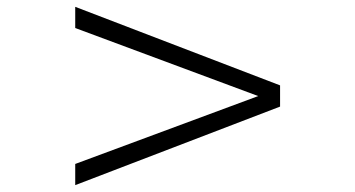

<svg xmlns="http://www.w3.org/2000/svg" viewBox="-20 -581 1040 562"><path d="M200.2 -39.1V-101.1L735.8 -299.8L200.2 -499V-561L799.8 -331.1V-269Z"/></svg>

Font: Charis SIL Eur
Style: Italic
Weight: 400
Italic angle: -11°
Foundry: SIL International
Version: Version 5.000